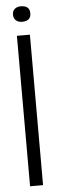

<svg xmlns="http://www.w3.org/2000/svg" viewBox="-56 -813 250 839"><g transform="rotate(-5 69.5 -393.5)"><path d="M41 0V-660H98V0ZM69 -719Q53 -719 42.5 -728Q32 -737 32 -753Q32 -770 42.5 -778.5Q53 -787 69 -787Q108 -787 108 -753Q108 -719 69 -719Z"/></g></svg>

Font: Bricolage Grotesque 48pt Condensed ExtraLight
Style: Regular
Weight: 200
Width: 3
Designer: Mathieu Triay
Foundry: Atelier Triay
Version: Version 1.000; ttfautohint (v1.8.4.7-5d5b);gftools[0.9.32]